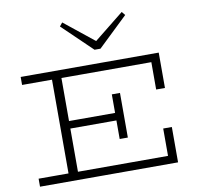

<svg xmlns="http://www.w3.org/2000/svg" viewBox="-100 -1077 1228 1182"><g transform="rotate(-10 514.0 -486.0)"><path d="M55 0V-50H864V-221H918V0ZM242 -28V-656H301V-28ZM277 -320V-367H616V-320ZM589 -204V-483H640V-204ZM863 -465V-636H55V-686H918V-465ZM737 -972 755 -950 569 -772H532L347 -950L365 -972L551 -823Z"/></g></svg>

Font: BioRhyme SemiExpanded Light
Style: Regular
Weight: 300
Width: 6
Designer: Aoife Mooney
Foundry: Aoife Mooney Type
Version: Version 1.600;gftools[0.9.33]